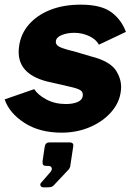

<svg xmlns="http://www.w3.org/2000/svg" viewBox="-44 -560 578 825"><path d="M-24 -133 103 -177Q119 -152 155.5 -132.5Q192 -113 239 -113Q269 -113 289 -121.5Q309 -130 311.5 -147Q314 -164 302 -172Q290 -180 258 -187L180 -205Q20 -236 38 -361Q45 -414 80 -454.5Q115 -495 172 -517.5Q229 -540 303 -540Q389 -540 433 -508.5Q477 -477 497 -423L381 -368Q369 -391 339 -405Q309 -419 275 -419Q245 -419 221.5 -409.5Q198 -400 196 -383Q194 -368 211 -359Q228 -350 275 -339L346 -318Q430 -297 456 -254.5Q482 -212 475 -167Q469 -118 433 -77.5Q397 -37 341.5 -13.5Q286 10 221 10Q126 10 61 -32Q-4 -74 -24 -133ZM132 226 172 180Q178 172 179 167Q179 161 175.5 157Q172 153 166 153H157Q145 153 141.5 148.5Q138 144 139 132L148 71Q151 52 168 52H257Q264 52 268 56Q272 60 271 67L258 153Q258 157 255.5 161Q253 165 253 166L191 232Q185 240 178.5 242.5Q172 245 159 245H142Q134 245 130.5 238.5Q127 232 132 226Z"/></svg>

Font: Morrison ExtraBold
Style: Regular
Weight: 800
Designer: Pablo Impallari, Rodrigo Fuenzalida (Modified by Dan O. Williams)
Version: Version 0.03;June 6, 2019;FontCreator 11.5.0.2425 64-bit; tt